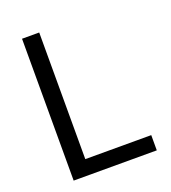

<svg xmlns="http://www.w3.org/2000/svg" viewBox="-133 -826 824 925"><g transform="rotate(-20 279.0 -363.5)"><path d="M512.1 0V-78.1H174V-727.3H85.9V0Z"/></g></svg>

Font: Riot Sans 2.0
Style: Regular
Weight: 400
Designer: Rasmus Andersson
Foundry: rsms
Version: Version 3.006;hotconv 1.0.109;makeotfexe 2.5.65596